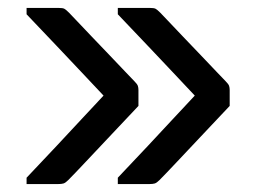

<svg xmlns="http://www.w3.org/2000/svg" viewBox="-20 -542 640 484"><path d="M277 -506V-522H358Q368 -522 372 -520Q376 -518 384 -510Q388 -506 404 -489Q420 -472 442 -449Q464 -426 486.5 -402.5Q509 -379 526 -361Q543 -343 549 -337Q556 -330 557.5 -325.5Q559 -321 559 -315V-275Q528 -242 492.5 -204.5Q457 -167 427 -135Q397 -103 382 -88Q375 -81 370 -79.5Q365 -78 356 -78H277V-94Q320 -139 353 -174.5Q386 -210 414.5 -240.5Q443 -271 471 -301Q443 -331 415.5 -360Q388 -389 355 -424Q322 -459 277 -506ZM47 -506V-522H128Q138 -522 142 -520Q146 -518 154 -510Q158 -506 174 -489Q190 -472 212 -449Q234 -426 256.5 -402.5Q279 -379 296 -361Q313 -343 319 -337Q326 -330 327.5 -325.5Q329 -321 329 -315V-275Q298 -242 262.5 -204.5Q227 -167 197 -135Q167 -103 152 -88Q145 -81 140 -79.5Q135 -78 126 -78H47V-94Q90 -139 123 -174.5Q156 -210 184.5 -240.5Q213 -271 241 -301Q213 -331 185.5 -360Q158 -389 125 -424Q92 -459 47 -506Z"/></svg>

Font: Recursive Mn Lnr St Med
Style: Regular
Weight: 500
Monospace: yes
Version: Version 1.079;hotconv 1.0.112;makeotfexe 2.5.65598; ttfautoh